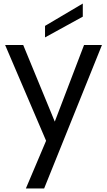

<svg xmlns="http://www.w3.org/2000/svg" viewBox="-20 -803 605 1083"><path d="M9 0ZM9 0ZM229 260H126L240 -9L9 -549H111L289 -117L454 -549H555ZM234 -592V-657L447 -783V-709Z"/></svg>

Font: Ulagadi Sans
Style: Regular
Weight: 400
Designer: Ninad Kale (Devanagari), Jonny Pinhorn (Latin)
Foundry: Indian Type Foundry
Version: Version 3.01;March 29, 2020;FontCreator 12.0.0.2522 64-bit; 